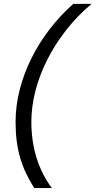

<svg xmlns="http://www.w3.org/2000/svg" viewBox="-20 -762 485 975"><path d="M153.8 192.9Q130.4 155.8 112.5 118.4Q94.7 81.1 82.8 40.5Q70.8 0 64.9 -45.2Q59.1 -90.3 59.1 -143.1Q59.1 -223.6 79.8 -305.4Q100.6 -387.2 138.9 -464.6Q177.2 -542 231.4 -612.8Q285.6 -683.6 352.1 -742.2H444.8Q373.5 -682.6 316.9 -610.4Q260.3 -538.1 220.7 -460.2Q181.2 -382.3 160.2 -301.5Q139.2 -220.7 139.2 -144Q139.2 -45.4 165.8 39.8Q192.4 125 243.2 192.9Z"/></svg>

Font: Clear Sans
Style: Italic
Weight: 400
Italic angle: -12°
Foundry: Intel Corporation
Version: Version 1.00